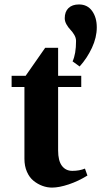

<svg xmlns="http://www.w3.org/2000/svg" viewBox="-20 -831 455 863"><path d="M32.2 -439.9V-490.2H95.2L183.1 -616.2H241.2V-490.2H345.2V-439.9H241.2V-154.8Q241.2 -108.4 258.3 -85.7Q275.4 -63 305.2 -63Q336.9 -63 361.8 -73.2L373 -42Q332 -16.6 288.8 -2.2Q245.6 12.2 213.9 12.2Q191.9 12.2 170.7 4.4Q149.4 -3.4 130.9 -18.3Q112.3 -33.2 101.1 -58.8Q89.8 -84.5 89.8 -117.2V-439.9ZM271 -749Q271 -778.3 287.8 -794.7Q304.7 -811 335 -811Q373 -811 394 -781.7Q415 -752.4 415 -708Q415 -662.6 393.1 -615.7Q371.1 -568.8 337.9 -532.2L306.2 -555.2Q321.8 -588.4 321.8 -647Q321.8 -661.1 313.7 -674.6Q305.7 -688 296.4 -697.5Q287.1 -707 279.1 -720.9Q271 -734.9 271 -749Z"/></svg>

Font: Linguistics Pro
Style: Bold
Weight: 700
Designer: Stefan Peev, Context Ltd
Foundry: Stefan Peev, Context Ltd
Version: Version 001.000